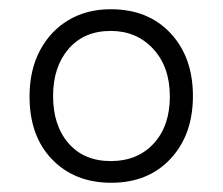

<svg xmlns="http://www.w3.org/2000/svg" viewBox="-20 -387 483 416"><path d="M221 9Q142 9 93 -41.5Q44 -92 44 -178Q44 -235 66.5 -277.5Q89 -320 128.5 -343.5Q168 -367 220 -367Q301 -367 349.5 -315Q398 -263 398 -179Q398 -95 349.5 -43Q301 9 221 9ZM220 -38Q278 -38 313 -76Q348 -114 348 -178Q348 -242 312 -281Q276 -320 220 -320Q162 -320 128.5 -281Q95 -242 95 -179Q95 -115 128.5 -76.5Q162 -38 220 -38Z"/></svg>

Font: Zain Light
Style: Regular
Weight: 300
Designer: Zain,Boutros
Foundry: Mobile Telecommunications Company (Zain), 2024
Version: Version 1.51; ttfautohint (v1.8.4)